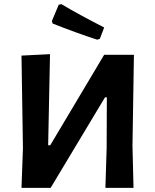

<svg xmlns="http://www.w3.org/2000/svg" viewBox="-20 -909 752 929"><path d="M277 -889Q359 -840 484 -776L463 -721L450 -717Q346 -751 235 -795L231 -807L264 -886ZM84 0 91 -192 84 -640 222 -647 213 -206H223L484 -644H628L621 -204L626 0H490L496 -192L497 -438H488L225 0Z"/></svg>

Font: Alegreya Sans SC
Style: Bold
Weight: 700
Designer: Juan Pablo del Peral
Foundry: Huerta Tipografica
Version: Version 2.007